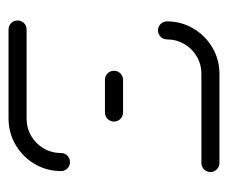

<svg xmlns="http://www.w3.org/2000/svg" viewBox="-64 -496 559 472"><g transform="rotate(-90 216.0 -259.5)"><path d="M377.8 -151.1Q383.7 -151.1 388.9 -148.1Q394.1 -145.2 397 -140Q400 -134.8 400 -128.9Q400 -94.1 382.6 -64.4Q365.2 -34.8 335.6 -17.4Q305.9 0 271.1 0H51.9Q45.9 0 40.7 -3Q35.6 -5.9 32.6 -11.1Q29.6 -16.3 29.6 -22.2Q29.6 -28.1 32.6 -33.3Q35.6 -38.5 40.7 -41.5Q45.9 -44.4 51.9 -44.4H271.1Q294.1 -44.4 313.5 -55.7Q333 -67 344.3 -86.5Q355.6 -105.9 355.6 -128.9Q355.6 -134.8 358.5 -140Q361.5 -145.2 366.7 -148.1Q371.9 -151.1 377.8 -151.1ZM278.5 -259.3Q278.5 -253.3 275.6 -248.1Q272.6 -243 267.4 -240Q262.2 -237 256.3 -237H175.9Q170 -237 164.8 -240Q159.6 -243 156.7 -248.1Q153.7 -253.3 153.7 -259.3Q153.7 -265.2 156.7 -270.4Q159.6 -275.6 164.8 -278.5Q170 -281.5 175.9 -281.5H256.3Q262.2 -281.5 267.4 -278.5Q272.6 -275.6 275.6 -270.4Q278.5 -265.2 278.5 -259.3ZM54.1 -367.4Q48.1 -367.4 43 -370.4Q37.8 -373.3 34.8 -378.5Q31.9 -383.7 31.9 -389.6Q31.9 -424.4 49.3 -454.1Q66.7 -483.7 96.3 -501.1Q125.9 -518.5 160.7 -518.5H380Q385.9 -518.5 391.1 -515.6Q396.3 -512.6 399.3 -507.4Q402.2 -502.2 402.2 -496.3Q402.2 -490.4 399.3 -485.2Q396.3 -480 391.1 -477Q385.9 -474.1 380 -474.1H160.7Q137.8 -474.1 118.3 -462.8Q98.9 -451.5 87.6 -432Q76.3 -412.6 76.3 -389.6Q76.3 -383.7 73.3 -378.5Q70.4 -373.3 65.2 -370.4Q60 -367.4 54.1 -367.4Z"/></g></svg>

Font: 26F Galaxy Sans
Style: Regular
Weight: 400
Designer: C₂₉H₂₅N₃O₅
Version: Version 1.100;FEAKit 1.0